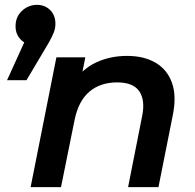

<svg xmlns="http://www.w3.org/2000/svg" viewBox="-20 -770 802 790"><path d="M9 -440 110 -662 122 -584Q89 -584 66.5 -606Q44 -628 44 -662Q44 -701 70.5 -725.5Q97 -750 132 -750Q165 -750 186.5 -728.5Q208 -707 208 -672Q208 -654 201.5 -637Q195 -620 181 -595L89 -440ZM503 -540Q572 -540 620 -512Q668 -484 687.5 -429.5Q707 -375 691 -296L632 0H507L565 -293Q578 -358 553 -394.5Q528 -431 462 -431Q393 -431 348 -393Q303 -355 287 -277L231 0H106L212 -534H331L301 -382L281 -430Q319 -487 376.5 -513.5Q434 -540 503 -540Z"/></svg>

Font: MOST Montserrat SemiBold
Style: Italic
Weight: 600
Italic angle: -11.3°
Designer: Julieta Ulanovsky
Foundry: Julieta Ulanovsky
Version: Version 8.000;March 11, 2024;FontCreator 15.0.0.2926 64-bit